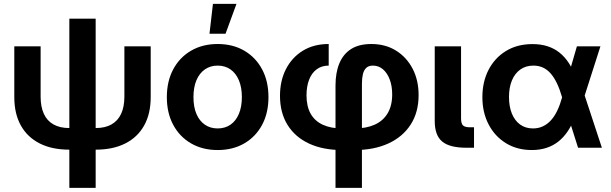

<svg xmlns="http://www.w3.org/2000/svg" viewBox="-20 -751 3106 976"><path d="M332.5 9.8Q244.6 9.8 182.1 -21.7Q119.6 -53.2 86.2 -112.8Q52.7 -172.4 52.7 -257.8V-515.6H186.5V-259.8Q186.5 -208 202.9 -172.4Q219.2 -136.7 252 -118.4Q284.7 -100.1 332.5 -100.1H466.3Q514.2 -100.1 546.6 -118.4Q579.1 -136.7 595.7 -172.4Q612.3 -208 612.3 -259.8V-515.6H746.1V-257.8Q746.1 -172.4 712.6 -112.8Q679.2 -53.2 616.7 -21.7Q554.2 9.8 466.3 9.8ZM332.5 204.1V-656.2H466.3V204.1Z M1086.4 11.7Q1009.8 11.7 951.4 -22Q893.1 -55.7 860.6 -116.2Q828.1 -176.8 828.1 -257.3Q828.1 -337.9 860.6 -398.7Q893.1 -459.5 951.4 -493.4Q1009.8 -527.3 1086.4 -527.3Q1163.6 -527.3 1221.7 -493.4Q1279.8 -459.5 1312.3 -398.7Q1344.7 -337.9 1344.7 -257.3Q1344.7 -176.8 1312.3 -116.2Q1279.8 -55.7 1221.7 -22Q1163.6 11.7 1086.4 11.7ZM1086.4 -98.1Q1124 -98.1 1151.6 -117.2Q1179.2 -136.2 1194.3 -172.1Q1209.5 -208 1209.5 -257.3Q1209.5 -307.1 1194.3 -343Q1179.2 -378.9 1151.6 -398.2Q1124 -417.5 1086.4 -417.5Q1049.3 -417.5 1021.5 -398.2Q993.7 -378.9 978.5 -343Q963.4 -307.1 963.4 -257.3Q963.4 -207.5 978.5 -171.9Q993.7 -136.2 1021.5 -117.2Q1049.3 -98.1 1086.4 -98.1ZM1044.9 -579.6 1062.5 -731.4H1182.1L1126.5 -579.6Z M1685.5 204.1V-315.9Q1685.5 -382.3 1705.3 -429.4Q1725.1 -476.6 1765.1 -502Q1805.2 -527.3 1867.7 -527.3Q1939 -527.3 1992.9 -493.9Q2046.9 -460.4 2077.4 -401.9Q2107.9 -343.3 2107.9 -267.6Q2107.9 -180.7 2067.9 -118.2Q2027.8 -55.7 1954.8 -22Q1881.8 11.7 1782.7 11.7H1719.7Q1621.1 11.7 1550.3 -21.5Q1479.5 -54.7 1441.4 -116.5Q1403.3 -178.2 1403.3 -264.2Q1403.3 -340.8 1433.8 -400.1Q1464.4 -459.5 1519.8 -493.4Q1575.2 -527.3 1650.9 -527.3V-417.5Q1614.7 -417.5 1589.4 -398.4Q1564 -379.4 1551 -345.2Q1538.1 -311 1538.1 -266.6Q1538.1 -210 1559.3 -172.6Q1580.6 -135.3 1621.3 -116.7Q1662.1 -98.1 1719.7 -98.1H1782.7Q1842.3 -98.1 1885 -117.4Q1927.7 -136.7 1950.7 -175.5Q1973.6 -214.4 1973.6 -271Q1973.6 -313.5 1961.2 -346.7Q1948.7 -379.9 1926.8 -398.7Q1904.8 -417.5 1875.5 -417.5Q1854 -417.5 1841.8 -406Q1829.6 -394.5 1824.7 -373.8Q1819.8 -353 1819.8 -325.7V204.1Z M2350.6 0Q2265.6 0 2227.8 -31.5Q2189.9 -63 2189.9 -135.7V-515.6H2323.7V-148.9Q2323.7 -123 2333.5 -113.5Q2343.3 -104 2368.7 -104Q2373.5 -104 2379.4 -104Q2385.3 -104 2389.6 -104V0Q2379.9 0 2370.1 0Q2360.4 0 2350.6 0Z M2683.6 11.7Q2608.4 11.7 2551.8 -23.2Q2495.1 -58.1 2463.6 -118.9Q2432.1 -179.7 2432.1 -256.8Q2432.1 -335.4 2463.6 -396.2Q2495.1 -457 2552.2 -491.9Q2609.4 -526.9 2687 -526.9Q2729 -526.9 2763.2 -515.9Q2797.4 -504.9 2824 -483.6Q2850.6 -462.4 2870.8 -431.6Q2891.1 -400.9 2905.3 -360.8H2932.1L2949.7 -272.9L3039.6 0H2918.5L2836.4 -259.3Q2825.2 -298.3 2810.8 -328.1Q2796.4 -357.9 2779.1 -377.7Q2761.7 -397.5 2740 -407.5Q2718.3 -417.5 2691.4 -417.5Q2652.8 -417.5 2625 -397.7Q2597.2 -377.9 2582.3 -342.3Q2567.4 -306.6 2567.4 -258.3Q2567.4 -209.5 2582 -173.6Q2596.7 -137.7 2624 -117.9Q2651.4 -98.1 2689.5 -98.1Q2716.8 -98.1 2739.7 -108.9Q2762.7 -119.6 2781 -139.9Q2799.3 -160.2 2813.2 -189.5Q2827.1 -218.8 2837.4 -256.3L2912.6 -515.6H3032.2L2949.2 -256.3L2930.2 -157.7H2903.3Q2887.7 -116.2 2866.7 -84.7Q2845.7 -53.2 2818.6 -31.7Q2791.5 -10.3 2757.8 0.7Q2724.1 11.7 2683.6 11.7Z"/></svg>

Font: Inter Cardless Display
Style: Bold
Weight: 700
Designer: Rasmus Andersson
Foundry: rsms
Version: Version 4.001;git-9221beed3